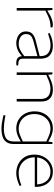

<svg xmlns="http://www.w3.org/2000/svg" viewBox="924 -1460 745 2633"><g transform="rotate(90 1296.5 -143.5)"><path d="M90 0V-490H116L125 -419L168 -446Q201 -467 242 -481.5Q283 -496 320 -496Q330 -496 339 -494.5Q348 -493 356 -489V-465Q317 -464 278.5 -457Q240 -450 183 -422L125 -393V0Z M573 6Q533 6 496 -8Q459 -22 435 -51.5Q411 -81 411 -126Q411 -185 444.5 -215.5Q478 -246 539 -261L750 -315V-321Q750 -398 709 -431Q668 -464 601 -464Q564 -464 529.5 -455.5Q495 -447 469 -438L441 -429L432 -451L456 -462Q492 -479 531.5 -487.5Q571 -496 611 -496Q688 -496 736.5 -455.5Q785 -415 785 -325V-85Q785 -49 802.5 -35.5Q820 -22 878 -20L877 3Q875 4 865.5 5Q856 6 844 6Q797 6 774.5 -15.5Q752 -37 750 -71L727 -52Q693 -23 651.5 -8.5Q610 6 573 6ZM586 -27Q618 -27 649.5 -40.5Q681 -54 713 -77L750 -104V-284L547 -230Q489 -214 468 -190Q447 -166 447 -128Q447 -80 485.5 -53.5Q524 -27 586 -27Z M973 0V-490H999L1006 -432L1048 -454Q1087 -474 1127 -485Q1167 -496 1208 -496Q1262 -496 1298.5 -478Q1335 -460 1353.5 -424.5Q1372 -389 1372 -336V0H1337V-332Q1337 -397 1301 -430Q1265 -463 1196 -463Q1166 -463 1134.5 -455Q1103 -447 1062 -429L1008 -406V0Z M1742 209Q1711 209 1668 203Q1625 197 1593 189L1558 180L1564 154L1599 161Q1633 168 1671.5 172Q1710 176 1742 176Q1829 176 1874.5 147Q1920 118 1920 41V-56L1885 -36Q1850 -16 1814 -5Q1778 6 1741 6Q1689 6 1646 -13Q1603 -32 1572 -66Q1541 -100 1524 -145.5Q1507 -191 1507 -245Q1507 -317 1536.5 -373.5Q1566 -430 1619 -463Q1672 -496 1741 -496Q1778 -496 1814 -485Q1850 -474 1885 -454L1922 -433L1929 -490H1955V41Q1955 100 1930.5 137.5Q1906 175 1858.5 192Q1811 209 1742 209ZM1544 -243Q1544 -177 1570.5 -128.5Q1597 -80 1643 -53.5Q1689 -27 1747 -27Q1775 -27 1804 -35.5Q1833 -44 1870 -61L1920 -84V-406L1870 -429Q1833 -446 1804 -454.5Q1775 -463 1747 -463Q1683 -463 1637.5 -432.5Q1592 -402 1568 -352Q1544 -302 1544 -243Z M2354 6Q2287 6 2229 -22.5Q2171 -51 2135.5 -106.5Q2100 -162 2100 -244Q2100 -295 2117 -340.5Q2134 -386 2165.5 -421Q2197 -456 2239 -476Q2281 -496 2332 -496Q2405 -496 2451.5 -463.5Q2498 -431 2520.5 -378.5Q2543 -326 2543 -264V-248H2137Q2137 -178 2167.5 -128.5Q2198 -79 2247 -53Q2296 -27 2352 -27Q2386 -27 2417.5 -33Q2449 -39 2482 -50L2520 -64L2531 -41L2492 -24Q2461 -11 2425 -2.5Q2389 6 2354 6ZM2139 -280H2509Q2504 -363 2459 -413Q2414 -463 2333 -463Q2285 -463 2243 -440.5Q2201 -418 2173.5 -377Q2146 -336 2139 -280Z"/></g></svg>

Font: REM Medium Thin
Style: Regular
Weight: 250
Version: Version 1.005;gftools[0.9.28]